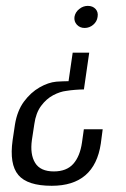

<svg xmlns="http://www.w3.org/2000/svg" viewBox="-20 -515 420 640"><path d="M277.4 -339.5 259.7 -216.9Q244.8 -216.7 229.8 -215.5Q214.7 -214.3 200.7 -212Q180.4 -209.7 157.4 -197.7Q134.5 -185.6 117 -162Q99.5 -138.4 94.4 -101.2L86.3 -48.2Q79.7 -0.5 97.1 27.9Q114.5 56.4 159.5 56.4Q201.8 56.4 224.3 31.2Q246.7 6 253.3 -40.1L259.5 -84.1H322.3L316 -36.2Q295 104.3 152.5 104.3Q71.5 104.3 41.2 68.4Q10.8 32.4 22.1 -48L29.8 -99.5Q37.2 -145.6 59.8 -176.3Q82.5 -206.9 111.7 -223.6Q140.9 -240.3 167.9 -242.8Q178.3 -243.4 188.4 -243.9Q198.5 -244.4 208.5 -244.4L222.3 -339.5ZM272.7 -495.4Q289.1 -495.4 298.6 -485Q308.1 -474.5 305.3 -458.8Q303.4 -443.4 290.9 -432.6Q278.3 -421.8 262 -421.8Q246.4 -421.8 236.3 -432.6Q226.3 -443.4 228.2 -458.8Q231 -474.5 244.1 -485Q257.1 -495.4 272.7 -495.4Z"/></svg>

Font: Alumni Sans Thin
Style: Italic
Weight: 100
Italic angle: -8°
Designer: Robert E. Leuschke
Foundry: Robert E. Leuschke
Version: Version 1.016